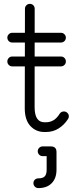

<svg xmlns="http://www.w3.org/2000/svg" viewBox="-20 -679 393 994"><path d="M289.4 -90.9Q297.2 -102 310.9 -102Q321.2 -102 328.8 -94.6Q336.4 -87.2 336.4 -77.1Q336.4 -67.9 332 -62.8Q312.8 -32.5 283.6 -14.1Q254.5 4.4 217.6 4.4H210.2Q166 4.4 137.1 -26.9Q108.2 -58.1 108.2 -118.2L109.2 -634.1Q109.2 -644.2 116.6 -651.6Q124 -659 134.8 -659Q145.5 -659 152.6 -651.6Q159.6 -644.2 159.6 -634.1L159.2 -124.6Q159.2 -46 210.2 -46H217.6Q240 -46 257.8 -57.1Q275.5 -68.2 289.4 -90.9ZM42.9 -458.9Q32.8 -458.9 25.4 -466.2Q18 -473.6 18 -484.4Q18 -494.1 25.4 -501.7Q32.8 -509.2 42.9 -509.2H295.5Q306.2 -509.2 313.6 -501.7Q321 -494.1 321 -484.4Q321 -473.6 313.6 -466.2Q306.2 -458.9 295.5 -458.9ZM42.9 -335.4Q32.8 -335.4 25.4 -342.8Q18 -350.1 18 -360.9Q18 -371.6 25.4 -379Q32.8 -386.4 42.9 -386.4H295.5Q306.2 -386.4 313.6 -379Q321 -371.6 321 -360.9Q321 -350.1 313.6 -342.8Q306.2 -335.4 295.5 -335.4ZM178.5 294.8Q167.8 294.8 160.4 287.2Q153 279.6 153 269.2Q153 258.5 160.4 251.4Q167.8 244.4 178.5 244.4Q202.1 244.4 211.8 233.8Q221.5 223.2 221.5 199.6V129.4H200.9Q190.1 129.4 182.8 121.8Q175.4 114.2 175.4 103.9Q175.4 93.8 182.8 86.4Q190.1 79 200.9 79H243.2Q272.5 79 272.5 108.2V199.6Q272.5 243.9 247.8 269.3Q223 294.8 178.5 294.8Z"/></svg>

Font: Libertine-Super Thin
Style: Regular
Weight: 100
Designer: Bastien Sozeau
Foundry: NBR — Bastien Sozeau
Version: Version 2.003;gftools[0.9.33]